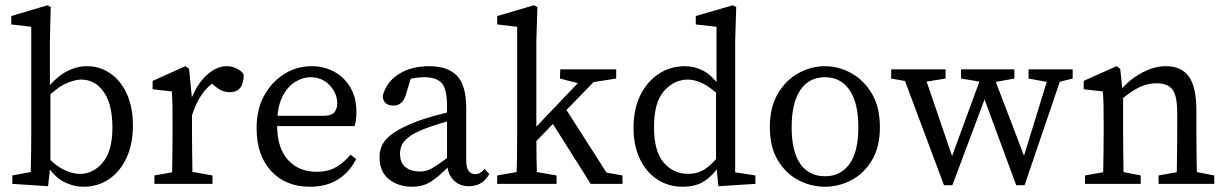

<svg xmlns="http://www.w3.org/2000/svg" viewBox="-20 -700 4670 731"><path d="M27 0V-32L97 -45Q98 -80 98.5 -121Q99 -162 99 -193V-598L23 -607V-639L161 -680L173 -673L170 -542V-366L172 -354V-72L163 9ZM298 11Q259 11 221.5 -8.5Q184 -28 149 -85H136L144 -123Q180 -77 216 -57.5Q252 -38 285 -38Q335 -38 371.5 -81.5Q408 -125 408 -214Q408 -303 375 -350Q342 -397 289 -397Q264 -397 229 -381Q194 -365 144 -315L136 -350H149Q187 -401 227.5 -424.5Q268 -448 311 -448Q360 -448 399.5 -421Q439 -394 462.5 -343.5Q486 -293 486 -222Q486 -151 461.5 -98.5Q437 -46 394.5 -17.5Q352 11 298 11Z M568 0V-32L669 -50H688L789 -32V0ZM634 0Q635 -21 635.5 -55.5Q636 -90 636.5 -127.5Q637 -165 637 -193V-236Q637 -274 636.5 -299Q636 -324 634 -352L561 -360V-392L686 -448L700 -438L711 -323V-193Q711 -165 711.5 -127.5Q712 -90 712.5 -55.5Q713 -21 713 0ZM709 -255 697 -318H706Q729 -379 766.5 -413.5Q804 -448 843 -448Q863 -448 881.5 -439Q900 -430 908 -416Q908 -349 855 -349Q825 -349 800 -371L775 -392L820 -402Q777 -380 751 -344Q725 -308 709 -255Z M1160 11Q1068 11 1012.5 -48.5Q957 -108 957 -213Q957 -284 986 -336.5Q1015 -389 1062.5 -418.5Q1110 -448 1167 -448Q1214 -448 1252.5 -427Q1291 -406 1314 -367Q1337 -328 1337 -272Q1337 -256 1335 -242.5Q1333 -229 1330 -220H991V-259H1210Q1243 -259 1253.5 -273Q1264 -287 1264 -306Q1264 -345 1235 -375.5Q1206 -406 1162 -406Q1133 -406 1103.5 -388Q1074 -370 1054.5 -330.5Q1035 -291 1035 -225Q1035 -137 1076 -91.5Q1117 -46 1186 -46Q1230 -46 1260 -64Q1290 -82 1315 -111L1336 -94Q1311 -45 1267 -17Q1223 11 1160 11Z M1548 11Q1498 11 1461.5 -17Q1425 -45 1425 -103Q1425 -129 1437 -151.5Q1449 -174 1481.5 -196Q1514 -218 1576 -241Q1605 -251 1644.5 -262Q1684 -273 1718 -279V-246Q1687 -240 1651.5 -228.5Q1616 -217 1595 -209Q1554 -193 1534 -176.5Q1514 -160 1508.5 -144.5Q1503 -129 1503 -115Q1503 -79 1524.5 -63Q1546 -47 1578 -47Q1594 -47 1608.5 -52Q1623 -57 1645 -72Q1667 -87 1705 -115L1717 -69H1691Q1650 -27 1620 -8Q1590 11 1548 11ZM1765 9Q1728 9 1705 -16Q1682 -41 1682 -84V-294Q1682 -362 1661.5 -384Q1641 -406 1595 -406Q1579 -406 1558.5 -403Q1538 -400 1512 -390L1549 -418L1525 -339Q1513 -298 1478 -298Q1440 -298 1437 -334Q1450 -387 1497.5 -417.5Q1545 -448 1614 -448Q1685 -448 1720 -411.5Q1755 -375 1755 -288V-93Q1755 -62 1764 -49.5Q1773 -37 1789 -37Q1801 -37 1809.5 -43Q1818 -49 1825 -57L1843 -37Q1827 -11 1808 -1Q1789 9 1765 9Z M1873 0V-32L1976 -50H1995L2099 -32V0ZM1946 0Q1949 -96 1949 -193V-598L1873 -607V-639L2013 -680L2026 -673L2022 -542V-193Q2022 -96 2025 0ZM1986 -126V-180L2230 -436H2287ZM2229 0 2075 -244 2126 -298 2289 -43 2350 -32V0ZM2112 -401 2113 -436H2326V-401L2224 -385L2196 -379Z M2580 11Q2524 11 2481.5 -17.5Q2439 -46 2415.5 -96.5Q2392 -147 2392 -214Q2392 -284 2417.5 -336.5Q2443 -389 2487.5 -418.5Q2532 -448 2588 -448Q2623 -448 2655 -432Q2687 -416 2719 -374H2733L2724 -331Q2684 -369 2654.5 -383Q2625 -397 2599 -397Q2547 -397 2508.5 -354Q2470 -311 2470 -216Q2470 -124 2507 -81Q2544 -38 2600 -38Q2635 -38 2662.5 -55Q2690 -72 2721 -113L2729 -70H2719Q2694 -31 2661 -10Q2628 11 2580 11ZM2715 9 2706 -84V-354L2708 -366V-598L2629 -607V-639L2770 -680L2783 -673L2779 -542V-44L2856 -32V0Z M3121 11Q3068 11 3020 -14Q2972 -39 2941.5 -89.5Q2911 -140 2911 -216Q2911 -292 2941.5 -343.5Q2972 -395 3020 -421.5Q3068 -448 3121 -448Q3173 -448 3221 -421.5Q3269 -395 3299.5 -343.5Q3330 -292 3330 -216Q3330 -140 3299.5 -89.5Q3269 -39 3221 -14Q3173 11 3121 11ZM3121 -29Q3181 -29 3214.5 -76Q3248 -123 3248 -216Q3248 -308 3214.5 -357Q3181 -406 3121 -406Q3060 -406 3027 -357Q2994 -308 2994 -216Q2994 -123 3027 -76Q3060 -29 3121 -29Z M3574 5 3409 -436H3492L3614 -79H3595L3726 -436H3753L3889 -80L3870 -79L3980 -436H4031L3881 5H3849L3719 -347H3738L3606 5ZM3373 -401V-436H3580V-401L3481 -385H3463ZM3639 -401V-436H3842V-401L3754 -385H3736ZM3896 -401V-436H4064V-401L4000 -385H3982Z M4459 0Q4460 -21 4460.5 -55Q4461 -89 4461.5 -126.5Q4462 -164 4462 -193V-270Q4462 -335 4444 -359Q4426 -383 4384 -383Q4350 -383 4319 -368.5Q4288 -354 4248 -320L4236 -353H4243Q4276 -394 4324 -421Q4372 -448 4419 -448Q4478 -448 4506.5 -408.5Q4535 -369 4535 -277V-193Q4535 -164 4535.5 -126.5Q4536 -89 4536.5 -55Q4537 -21 4538 0ZM4111 0V-32L4212 -50H4231L4323 -32V0ZM4179 0Q4180 -21 4180.5 -55.5Q4181 -90 4181.5 -127.5Q4182 -165 4182 -193V-236Q4182 -274 4181.5 -299Q4181 -324 4179 -352L4106 -360V-392L4231 -448L4245 -438L4256 -332V-193Q4256 -165 4256.5 -127.5Q4257 -90 4257.5 -55.5Q4258 -21 4258 0ZM4391 0V-32L4492 -50H4511L4603 -32V0Z"/></svg>

Font: Lisu Bosa ExtraLight
Style: Regular
Weight: 200
Designer: David Morse, Annie Olsen, Victor Gaultney, Frank Grießhammer (Latin)
Foundry: SIL International
Version: Version 2.000